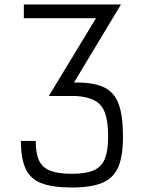

<svg xmlns="http://www.w3.org/2000/svg" viewBox="-20 -820 640 854"><path d="M300 14Q214 14 164.5 -5Q115 -24 94 -69.5Q73 -115 73 -193H139Q139 -137 154 -105.5Q169 -74 204 -60.5Q239 -47 300 -47Q361 -47 396 -62Q431 -77 446 -113Q461 -149 461 -212Q461 -277 448 -315Q435 -353 404.5 -371Q374 -389 320 -393H248V-453H320Q399 -453 444 -431Q489 -409 508 -356.5Q527 -304 527 -212Q527 -126 506 -77Q485 -28 435.5 -7Q386 14 300 14ZM197 -393 407 -739H86V-800H518L273 -393Z"/></svg>

Font: Victor Mono Light
Style: Regular
Weight: 300
Monospace: yes
Designer: Rune Bjørnerås
Version: Version 1.561;gftools[0.9.30]